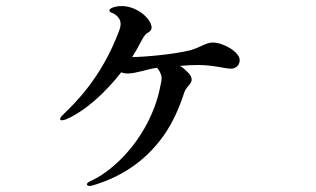

<svg xmlns="http://www.w3.org/2000/svg" viewBox="-20 -592 1040 632"><path d="M680 -452C657 -452 639 -435 604 -426C555 -414 466 -405 415 -404C425 -420 435 -437 443 -453C452 -470 456 -476 463 -482C473 -487 479 -493 479 -501C479 -529 432 -572 381 -572C361 -572 340 -566 340 -557C340 -553 347 -550 353 -548C367 -540 377 -529 377 -513C377 -507 376 -501 373 -493C314 -334 225 -251 186 -213C180 -207 178 -203 178 -200C178 -198 180 -196 184 -196C186 -196 191 -197 197 -199C260 -226 326 -286 379 -354C386 -351 394 -350 400 -350C428 -350 462 -364 497 -369C506 -359 512 -345 512 -334C512 -328 510 -318 508 -310C502 -276 489 -234 466 -189C418 -95 341 -24 278 4C269 8 266 12 266 15C266 18 270 20 275 20C277 20 278 20 283 19C372 -7 455 -56 519 -146C547 -186 569 -233 587 -289C594 -307 611 -316 611 -330C611 -338 606 -348 593 -359C587 -365 580 -371 572 -375C592 -377 613 -378 633 -378C682 -378 721 -366 740 -366C760 -366 769 -381 769 -394C769 -421 715 -452 680 -452Z"/></svg>

Font: Shippori Mincho OTF SemiBold
Style: Regular
Weight: 600
Designer: FONTDASU
Foundry: FONTDASU / Google Inc. / but / Adobe
Version: Version 3.300;hotconv 1.0.109;makeotfexe 2.5.65596